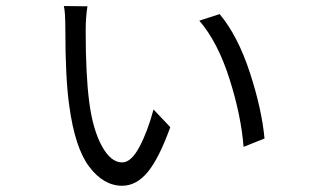

<svg xmlns="http://www.w3.org/2000/svg" viewBox="-20 -589 1040 627"><path d="M188.5 -569.3 265.6 -568.4Q259.8 -533.2 259.8 -487.3Q259.8 -343.8 271.5 -254.9Q283.2 -166 312.5 -112.3Q341.8 -58.6 378.9 -58.6Q408.2 -58.6 435.1 -108.9Q461.9 -159.2 481.4 -231.4L536.1 -173.8Q500 -73.2 462.9 -27.8Q425.8 17.6 378.9 17.6Q318.4 17.6 271.5 -44.4Q224.6 -106.4 206.1 -244.1Q193.4 -333 193.4 -492.2Q193.4 -549.8 188.5 -569.3ZM630.9 -521.5 697.3 -543Q756.8 -471.7 795.9 -352.1Q835 -232.4 843.8 -136.7L775.4 -109.4Q767.6 -210.9 729.5 -331.1Q691.4 -451.2 630.9 -521.5Z"/></svg>

Font: GenEi Gothic M SemiLight
Style: Regular
Weight: 350
Designer: o_tamon (Modified); [Source Han Sans]
Ryoko NISHIZUKA  (kana & ideographs); Paul D. Hunt (Latin, Greek & Cyrillic); Wenl
Version: Version 1.1a;Original Version 1.004